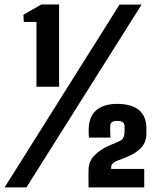

<svg xmlns="http://www.w3.org/2000/svg" viewBox="-88 -820 690 840"><path d="M71.5 -440.5V-724H16L14.5 -755.5L93 -800.5H170.5V-440.5ZM-68 0 435 -800H531.5L27.5 0ZM299.5 0Q299 -36 299 -51Q299 -66 299.5 -79Q300.5 -114.5 325 -140Q349.5 -165.5 389.5 -183L430 -200.5Q445.5 -207 450.2 -215Q455 -223 456.5 -235.5Q457.5 -246.5 457.2 -254.2Q457 -262 456.5 -272Q456 -280 448.5 -285.5Q441 -291 425 -291Q396 -291 394.5 -272Q393.5 -258.5 394.2 -241.8Q395 -225 395.5 -218H301Q300.5 -228.5 300 -237.8Q299.5 -247 300 -260Q303 -313.5 335.2 -339.5Q367.5 -365.5 424.5 -365.5Q487.5 -365.5 519.8 -338.5Q552 -311.5 552.5 -260Q552.5 -255.5 552.5 -252.2Q552.5 -249 552.5 -245.2Q552.5 -241.5 552.5 -236Q552.5 -199 530 -174.2Q507.5 -149.5 467.5 -133.5L419.5 -114.5Q411.5 -111 405 -104.2Q398.5 -97.5 398.5 -90V-81H543V0Z"/></svg>

Font: Big Shoulders
Style: Bold
Weight: 700
Designer: Patric King
Foundry: XO Type Co
Version: Version 2.002